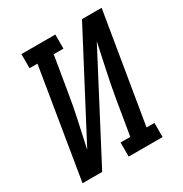

<svg xmlns="http://www.w3.org/2000/svg" viewBox="-171 -863 942 991"><g transform="rotate(-30 300.0 -367.5)"><path d="M36 0 143 -651H96V-735H298V-651H240L205 -441Q193 -365 176 -289Q159 -213 143 -137L457 -735H574L466 -84H513V0H311V-84H369L404 -294Q417 -370 433.5 -446Q450 -522 466 -598L153 0Z"/></g></svg>

Font: Iosevka Curly Slab MdEx
Style: Italic
Weight: 500
Width: 7
Italic angle: -9°
Monospace: yes
Designer: Belleve Invis
Foundry: Belleve Invis
Version: Version 11.0.0; ttfautohint (v1.8.3)